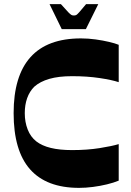

<svg xmlns="http://www.w3.org/2000/svg" viewBox="-20 -898 635 930"><path d="M555 -23Q531 -13 498 -5Q465 3 430 7.5Q395 12 363 12Q205 12 125.5 -78Q46 -168 46 -350Q46 -530 127.5 -621Q209 -712 372 -712Q408 -712 443.5 -707Q479 -702 508.5 -695Q538 -688 555 -681V-500Q522 -511 462 -520Q402 -529 329 -529Q264 -529 219 -516Q174 -503 146 -478Q123 -455 111.5 -422.5Q100 -390 100 -350Q100 -307 114 -271Q128 -235 156 -213Q183 -192 226 -181.5Q269 -171 329 -171Q402 -171 462 -180.5Q522 -190 555 -200ZM279 -757 220 -878H275Q300 -850 310.5 -839Q321 -828 326 -825.5Q331 -823 338 -823Q345 -823 349.5 -825.5Q354 -828 364 -839Q374 -850 397 -878H456L396 -757Z"/></svg>

Font: Ojuju ExtraLight
Style: Bold
Weight: 700
Version: Version 1.000